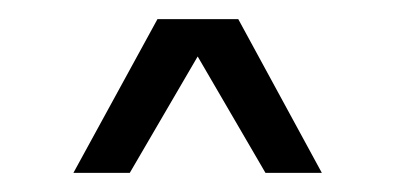

<svg xmlns="http://www.w3.org/2000/svg" viewBox="-20 -736 417 203"><path d="M320.3 -553.2H260.7L189 -676.3L117.2 -553.2H57.6L146.5 -715.8H231.9Z"/></svg>

Font: Estedad-FD Regular
Style: FD-Regular
Weight: 400
Designer: Amin Abedi
Version: Version 7.3